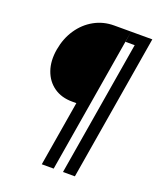

<svg xmlns="http://www.w3.org/2000/svg" viewBox="-144 -793 818 970"><g transform="rotate(20 265.5 -308.0)"><path d="M233 -266Q175 -266 134.5 -294.5Q94 -323 76.5 -373Q59 -423 70 -487Q81 -550 113.5 -598Q146 -646 194.5 -673Q243 -700 301 -700H361L289 -266ZM197 84 328 -700H392L261 84ZM311 84 442 -700H506L375 84ZM383 -642 392 -700H452L443 -642Z"/></g></svg>

Font: Figtree Light Light
Style: Italic
Weight: 300
Italic angle: -9.5°
Version: Version 2.000